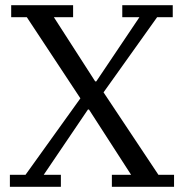

<svg xmlns="http://www.w3.org/2000/svg" viewBox="-20 -718 709 738"><path d="M18 -46H78L289 -340L83 -652H23V-698H261V-652H187L346 -405H350L516 -652H450V-698H644V-652H584L378 -363L589 -46H649V0H410V-46H484L322 -297H318L148 -46H214V0H18Z"/></svg>

Font: IBM Plex Serif
Style: Regular
Weight: 400
Designer: Mike Abbink, Paul van der Laan, Pieter van Rosmalen
Foundry: Bold Monday
Version: Version 3.001